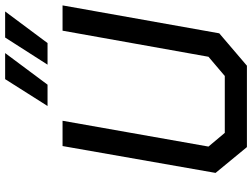

<svg xmlns="http://www.w3.org/2000/svg" viewBox="-134 -824 958 729"><g transform="rotate(-90 344.5 -459.0)"><path d="M53 -119 155 -700H251L153 -146L205 -84H421L494 -146L593 -700H689L583 -105L460 0H151ZM409 -918H508L388 -757H307ZM567 -918H666L546 -757H464Z"/></g></svg>

Font: Chakra Petch Medium
Style: Italic
Weight: 500
Italic angle: -10°
Designer: Katatrad Aksorn Co.,Ltd.
Foundry: Cadson Demak Co.,Ltd.
Version: Version 1.000; ttfautohint (v1.6)